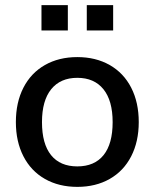

<svg xmlns="http://www.w3.org/2000/svg" viewBox="-20 -723 604 750"><path d="M42 -246Q42 -323 71.5 -380.5Q101 -438 155.5 -469Q210 -500 282 -500Q354 -500 408.5 -469Q463 -438 492.5 -380.5Q522 -323 522 -246Q522 -170 492.5 -112.5Q463 -55 408.5 -24Q354 7 282 7Q210 7 155.5 -24Q101 -55 71.5 -112.5Q42 -170 42 -246ZM420 -246Q420 -330 384 -374.5Q348 -419 282 -419Q216 -419 180 -374.5Q144 -330 144 -246Q144 -161 179.5 -117Q215 -73 282 -73Q349 -73 384.5 -117Q420 -161 420 -246ZM142 -703H245V-604H142ZM319 -703H422V-604H319Z"/></svg>

Font: wassup Sans
Style: Medium
Weight: 600
Version: Version 2.001